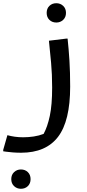

<svg xmlns="http://www.w3.org/2000/svg" viewBox="-70 -689 540 1193"><path d="M-24 151Q-3 157 22 160.5Q47 164 74 164Q107 164 140 159Q173 154 201 143Q225 99 239.5 31Q254 -37 254 -145Q254 -228 247.5 -298.5Q241 -369 234 -436L341 -449H350Q357 -384 361.5 -312.5Q366 -241 366 -151Q366 63 290.5 161.5Q215 260 61 260Q35 260 9.5 258Q-16 256 -33 253.5Q-50 251 -50 251V242ZM280 -549Q254 -549 237 -565.5Q220 -582 220 -609Q220 -636 237 -652.5Q254 -669 280 -669Q305 -669 322.5 -652.5Q340 -636 340 -609Q340 -582 322.5 -565.5Q305 -549 280 -549ZM0 424Q0 397 17.5 380.5Q35 364 60 364Q86 364 103 380.5Q120 397 120 424Q120 451 103 467.5Q86 484 60 484Q35 484 17.5 467.5Q0 451 0 424Z"/></svg>

Font: Kufam Medium
Style: Regular
Weight: 500
Designer: Wael Morcos, Artur Schmal
Foundry: Original Type
Version: Version 1.300; ttfautohint (v1.8.3)